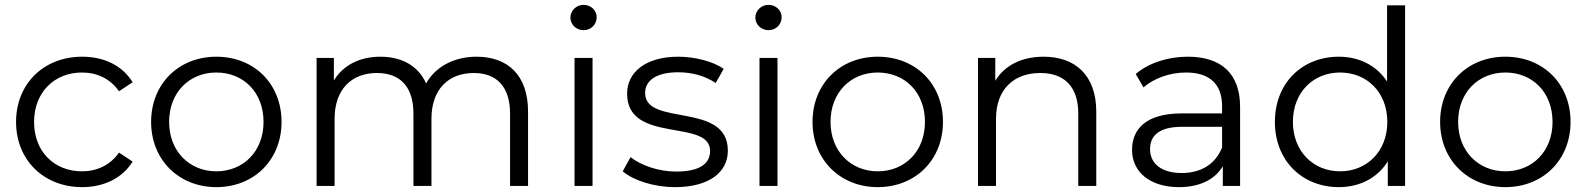

<svg xmlns="http://www.w3.org/2000/svg" viewBox="-20 -764 6520 789"><path d="M318 5C407 5 483 -32 525 -100L469 -137C433 -85 378 -60 317 -60C204 -60 120 -140 120 -263C120 -385 204 -466 317 -466C378 -466 433 -441 469 -389L525 -426C483 -495 407 -531 318 -531C160 -531 46 -420 46 -263C46 -106 160 5 318 5Z M869 5C1024 5 1137 -107 1137 -263C1137 -420 1024 -531 869 -531C715 -531 601 -420 601 -263C601 -107 715 5 869 5ZM869 -60C759 -60 675 -142 675 -263C675 -385 759 -466 869 -466C980 -466 1063 -385 1063 -263C1063 -142 980 -60 869 -60Z M1938 -531C1844 -531 1768 -488 1731 -421C1699 -494 1630 -531 1543 -531C1457 -531 1389 -495 1352 -433V-526H1281V0H1355V-276C1355 -395 1423 -464 1529 -464C1624 -464 1679 -408 1679 -297V0H1753V-276C1753 -395 1821 -464 1927 -464C2021 -464 2076 -408 2076 -297V0H2150V-305C2150 -456 2066 -531 1938 -531Z M2415 0V-526H2341V0ZM2378 -640C2409 -640 2432 -664 2432 -693C2432 -722 2408 -744 2378 -744C2348 -744 2324 -720 2324 -692C2324 -663 2348 -640 2378 -640Z M2754 5C2891 5 2971 -54 2971 -145C2971 -348 2631 -242 2631 -382C2631 -431 2674 -467 2767 -467C2820 -467 2875 -454 2921 -423L2954 -481C2910 -512 2835 -531 2767 -531C2633 -531 2557 -467 2557 -379C2557 -171 2898 -278 2898 -144C2898 -92 2857 -59 2758 -59C2685 -59 2614 -85 2571 -118L2539 -60C2582 -23 2667 5 2754 5Z M3175 0V-526H3101V0ZM3138 -640C3169 -640 3192 -664 3192 -693C3192 -722 3168 -744 3138 -744C3108 -744 3084 -720 3084 -692C3084 -663 3108 -640 3138 -640Z M3587 5C3742 5 3855 -107 3855 -263C3855 -420 3742 -531 3587 -531C3433 -531 3319 -420 3319 -263C3319 -107 3433 5 3587 5ZM3587 -60C3477 -60 3393 -142 3393 -263C3393 -385 3477 -466 3587 -466C3698 -466 3781 -385 3781 -263C3781 -142 3698 -60 3587 -60Z M4269 -531C4178 -531 4108 -495 4070 -432V-526H3999V0H4073V-276C4073 -395 4144 -464 4255 -464C4354 -464 4411 -408 4411 -297V0H4485V-305C4485 -456 4397 -531 4269 -531Z M5002 -158C4975 -90 4916 -53 4836 -53C4754 -53 4706 -91 4706 -151C4706 -203 4738 -243 4839 -243H5002ZM4825 5C4911 5 4973 -27 5005 -81V0H5076V-325C5076 -462 4998 -531 4861 -531C4778 -531 4700 -505 4647 -460L4679 -405C4722 -442 4786 -466 4854 -466C4952 -466 5002 -417 5002 -328V-298H4837C4685 -298 4632 -230 4632 -148C4632 -57 4706 5 4825 5Z M5487 -60C5377 -60 5293 -142 5293 -263C5293 -385 5377 -466 5487 -466C5597 -466 5681 -385 5681 -263C5681 -142 5597 -60 5487 -60ZM5754 -742H5680V-429C5636 -496 5564 -531 5482 -531C5331 -531 5219 -423 5219 -263C5219 -104 5331 5 5482 5C5567 5 5640 -32 5683 -101V0H5754Z M6166 5C6321 5 6434 -107 6434 -263C6434 -420 6321 -531 6166 -531C6012 -531 5898 -420 5898 -263C5898 -107 6012 5 6166 5ZM6166 -60C6056 -60 5972 -142 5972 -263C5972 -385 6056 -466 6166 -466C6277 -466 6360 -385 6360 -263C6360 -142 6277 -60 6166 -60Z"/></svg>

Font: Montserrat-Alt1
Style: Regular
Weight: 400
Designer: Differentunic
Foundry: Differentunic
Version: Version 7.222